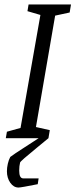

<svg xmlns="http://www.w3.org/2000/svg" viewBox="-20 -619 338 860"><path d="M227 -549 141 -50 203 -36 197 0 146 42Q71 103 70 109Q66 125 66 145Q66 180 84 180H153L149 206Q74 221 63 221Q41 221 26 199.5Q11 178 11 148Q11 132 15 114.5Q19 97 26 84Q46 69 83 45.5Q120 22 130 15L153 0H6L11 -29L72 -46L161 -552L103 -569L108 -599H298L292 -563Z"/></svg>

Font: Grenze Light
Style: Italic
Weight: 300
Italic angle: -10°
Designer: Renata Polastri
Foundry: Omnibus-Type
Version: Version 1.002; ttfautohint (v1.8)